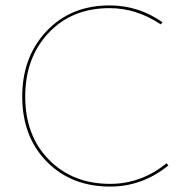

<svg xmlns="http://www.w3.org/2000/svg" viewBox="-20 -683 694 708"><path d="M386 5Q243 5 152.5 -87Q62 -179 62 -327Q62 -473 151.5 -568Q241 -663 384 -663Q491 -663 579 -601L573 -593Q483 -653 384 -653Q245 -653 159 -561.5Q73 -470 73 -327Q73 -183 160.5 -94Q248 -5 386 -5Q501 -5 594 -81L601 -73Q505 5 386 5Z"/></svg>

Font: EauTest Hairline
Style: Regular
Weight: 250
Designer: Christian Thalmann (Catharsis Fonts)
Version: Version 0.001;PS 000.001;hotconv 1.0.88;makeotf.lib2.5.64775